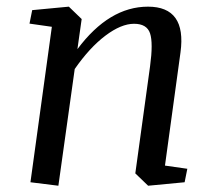

<svg xmlns="http://www.w3.org/2000/svg" viewBox="-20 -561 665 591"><path d="M218.3 -409.7Q315.9 -540.5 435.5 -540.5Q554.7 -540.5 535.6 -399.9L487.8 -51.3L556.6 -41.5L548.3 0L436 10.7L396.5 -27.3L441.9 -356.9Q451.7 -428.7 441.9 -458.3Q432.1 -487.8 392.6 -487.8Q353 -487.8 304.4 -451.2Q255.9 -414.6 210 -348.6L159.7 10.7L73.7 0L139.6 -478.5L70.8 -488.3L79.1 -529.8L191.9 -540.5L231.4 -502.4Z"/></svg>

Font: NoticiaText-Italic
Style: Italic
Weight: 400
Italic angle: -8°
Designer: JM Sole
Foundry: JM Sole
Version: Version 1.003